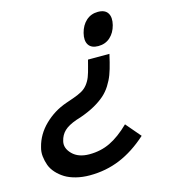

<svg xmlns="http://www.w3.org/2000/svg" viewBox="-121 -916 903 1022"><g transform="rotate(-15 331.0 -405.0)"><path d="M498 -204.1 567.9 -122.1Q493.7 -55.2 415.5 -22.7Q337.4 9.8 248 9.8Q207.5 9.8 172.6 1Q137.7 -7.8 113 -22.9Q88.4 -38.1 69.6 -58.8Q50.8 -79.6 42.2 -103Q33.7 -126.5 30.8 -152.1Q27.8 -177.7 35.2 -203.1Q51.8 -269.5 104 -320.3Q156.2 -371.1 225.1 -395L266.1 -409.2Q297.9 -420.4 316.9 -431.2Q335.9 -441.9 349.6 -459.5Q363.3 -477.1 371.3 -497.8Q379.4 -518.6 388.2 -554.2L397 -587.9H515.1L504.9 -544.9Q495.6 -506.8 485.1 -479Q474.6 -451.2 457.5 -424.1Q440.4 -397 417 -376.5Q393.6 -356 359.6 -336.9Q325.7 -317.9 279.8 -301.8L254.9 -293.9Q209 -277.8 186.8 -256.6Q164.6 -235.4 157.2 -203.1Q147.9 -166 180.9 -132.6Q213.9 -99.1 274.9 -99.1Q337.4 -99.1 389.6 -124.3Q441.9 -149.4 498 -204.1ZM571.8 -731Q561.5 -690.9 534.9 -667Q508.3 -643.1 469.2 -643.1Q431.2 -643.1 416 -666.7Q400.9 -690.4 411.1 -731Q421.4 -771.5 448.2 -795.7Q475.1 -819.8 513.2 -819.8Q552.2 -819.8 567.1 -795.9Q582 -772 571.8 -731Z"/></g></svg>

Font: Sinkin Sans 500 Medium Italic
Style: Regular
Weight: 500
Italic angle: -112°
Designer: Keith Bates
Foundry: K-Type
Version: Sinkin Sans (version 1.0)  by Keith Bates   •   © 2014   www